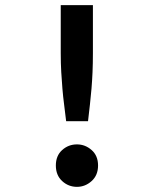

<svg xmlns="http://www.w3.org/2000/svg" viewBox="-20 -713 600 746"><path d="M237 -242Q233 -277 229 -307.5Q225 -338 222.5 -368.5Q220 -399 218 -432.5Q216 -466 216 -507V-693H341V-507Q341 -466 339.5 -432.5Q338 -399 335.5 -368.5Q333 -338 329.5 -307.5Q326 -277 322 -242ZM279 13Q246 13 221.5 -9.5Q197 -32 197 -70Q197 -108 221.5 -130Q246 -152 279 -152Q311 -152 336 -130Q361 -108 361 -70Q361 -32 336 -9.5Q311 13 279 13Z"/></svg>

Font: Ubuntu Sans Mono Medium
Style: Regular
Weight: 500
Monospace: yes
Designer: Dalton Maag Ltd
Foundry: Dalton Maag Ltd
Version: Version 1.006